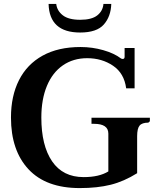

<svg xmlns="http://www.w3.org/2000/svg" viewBox="-20 -950 792 980"><path d="M228 -930H267Q271 -895 300.5 -872Q330 -849 389 -849Q448 -849 476.5 -871.5Q505 -894 508 -930H548Q546 -866 510 -825Q474 -784 389 -784Q232 -784 228 -930ZM36 -350Q36 -460 77 -541Q118 -622 197.5 -666Q277 -710 391 -710Q451 -710 507 -694Q563 -678 597 -652Q602 -649 606 -649Q616 -649 616 -660V-705H667V-499H624Q614 -576 557 -614.5Q500 -653 425 -653Q354 -653 301 -616.5Q248 -580 219.5 -511.5Q191 -443 191 -350Q191 -207 246 -126.5Q301 -46 407 -46Q486 -46 533 -75V-268Q533 -318 460 -318H447V-349H745V-331L737 -324Q705 -324 692.5 -309Q680 -294 680 -255V-66Q613 -24 545 -7Q477 10 387 10Q215 10 125.5 -86Q36 -182 36 -350Z"/></svg>

Font: Taviraj SemiBold
Style: Regular
Weight: 600
Designer: Katatrad Team
Foundry: CadsonDemak
Version: Version 1.001